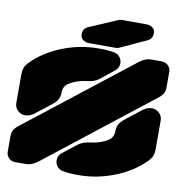

<svg xmlns="http://www.w3.org/2000/svg" viewBox="-95 -979 1025 1078"><g transform="rotate(10 417.5 -440.0)"><path d="M509.8 -890.1H650.9Q672.4 -890.1 687.3 -879.4Q702.1 -868.7 702.1 -853V-844.2Q702.1 -831.1 694.6 -819.8Q687 -808.6 674.8 -803.2L522 -732.9Q516.1 -730 505.9 -730H355Q333.5 -730 318.8 -741.2Q304.2 -752.4 304.2 -768.1V-774.9Q304.2 -804.7 332 -816.9L495.1 -887.2Q502.4 -890.1 509.8 -890.1ZM9.8 -328.1V-491.2Q9.8 -514.6 15.9 -530Q22 -545.4 36.1 -560.1Q104.5 -630.4 205.3 -670.2Q306.2 -710 408.2 -710H428.2Q467.3 -710 502 -703.1Q523.9 -699.2 536.4 -681.2Q548.8 -663.1 545.9 -641.1Q543 -619.1 524.9 -605L448.2 -543.9Q432.6 -531.7 417.2 -526.4Q401.9 -521 377 -518.1Q318.8 -511.2 275.9 -482.9Q250 -464.8 250 -430.2Q250 -407.7 241 -391.1Q231.9 -374.5 211.9 -358.9L119.1 -286.1Q93.8 -268.6 69.6 -268.8Q45.4 -269 27.6 -286.1Q9.8 -303.2 9.8 -328.1ZM9.8 -50.8V-138.2Q9.8 -159.2 17.1 -173.1Q24.4 -187 41 -200.2L646 -673.8Q679.7 -700.2 712.9 -700.2H773.9Q795.4 -700.2 810.3 -685.3Q825.2 -670.4 825.2 -648.9V-562Q825.2 -541 817.9 -527.1Q810.5 -513.2 793.9 -500L189 -25.9Q155.8 0 122.1 0H61Q39.6 0 24.7 -14.6Q9.8 -29.3 9.8 -50.8ZM825.2 -372.1V-209Q825.2 -185.5 819.1 -170.2Q813 -154.8 798.8 -140.1Q730.5 -69.8 629.6 -30Q528.8 9.8 426.8 9.8H407.2Q367.7 9.8 333 2.9Q311 -1 298.6 -19Q286.1 -37.1 289.1 -59.1Q292 -81.1 310.1 -95.2L387.2 -155.8Q414.1 -176.8 458 -182.1Q517.1 -189 559.1 -216.8Q585 -234.9 585 -270Q585 -292 593.8 -308.3Q602.5 -324.7 623 -340.8L715.8 -414.1Q741.2 -431.6 765.4 -431.4Q789.6 -431.2 807.4 -414.1Q825.2 -397 825.2 -372.1Z"/></g></svg>

Font: Nastup Soft
Style: Regular
Weight: 400
Designer: Maksym Kobuzan
Foundry: Zakznak
Version: Version 1.020;hotconv 1.0.109;makeotfexe 2.5.65596